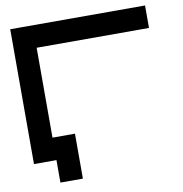

<svg xmlns="http://www.w3.org/2000/svg" viewBox="-89 -786 939 986"><g transform="rotate(-10 381.0 -293.0)"><path d="M732.4 -703.1V-585.9H146.5V-117.2H263.7V117.2H146.5V0H29.3V-703.1Z"/></g></svg>

Font: Gerhaus
Style: Regular
Weight: 400
Designer: GGBotNet
Foundry: GGBotNet
Version: 1.01